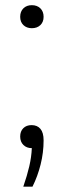

<svg xmlns="http://www.w3.org/2000/svg" viewBox="-20 -567 246 742"><path d="M148.5 -24.5Q148.5 22.5 137 68.5Q125.5 114.5 105.5 154.5H70Q85 111 93.2 75.5Q101.5 40 103 5.5Q83 5.5 70.5 -6.8Q58 -19 58 -39.5Q58 -59.5 70 -71.5Q82 -83.5 102 -83.5Q124 -83.5 136.2 -69Q148.5 -54.5 148.5 -24.5ZM58 -502Q58 -522.5 70.5 -534.8Q83 -547 103 -547Q123.5 -547 136 -534.8Q148.5 -522.5 148.5 -502Q148.5 -482 136 -470Q123.5 -458 103 -458Q83 -458 70.5 -470Q58 -482 58 -502Z"/></svg>

Font: Encode Sans Semi Condensed Light
Style: Regular
Weight: 300
Width: 4
Designer: Multiple Designers
Foundry: Impallari Type
Version: Version 2.000